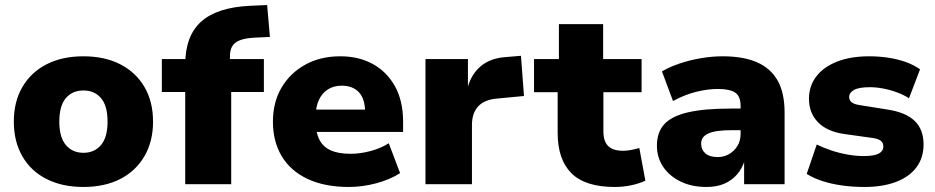

<svg xmlns="http://www.w3.org/2000/svg" viewBox="-20 -733 3720 764"><path d="M312 11Q228 11 165.5 -20.5Q103 -52 69 -111Q35 -170 35 -249Q35 -329 69.5 -387.5Q104 -446 166 -477.5Q228 -509 312 -509Q396 -509 458 -477.5Q520 -446 554.5 -387.5Q589 -329 589 -249Q589 -170 554.5 -111Q520 -52 458 -20.5Q396 11 312 11ZM312 -125Q356 -125 382 -156Q408 -187 408 -249Q408 -312 382 -342.5Q356 -373 312 -373Q268 -373 242 -342.5Q216 -312 216 -249Q216 -187 242 -156Q268 -125 312 -125Z M717 0V-367H624V-498H770L717 -448V-476Q717 -590 780.5 -647Q844 -704 976 -710L1043 -713L1054 -586L990 -583Q956 -581 935 -573Q914 -565 904.5 -549.5Q895 -534 895 -510V-485L877 -498H1030V-367H900V0Z M1368 11Q1272 11 1204 -21Q1136 -53 1101 -111.5Q1066 -170 1066 -249Q1066 -325 1099.5 -383Q1133 -441 1193.5 -475Q1254 -509 1334 -509Q1408 -509 1464 -478Q1520 -447 1552 -389Q1584 -331 1584 -249V-208H1217V-297H1447L1433 -284Q1433 -339 1408.5 -365.5Q1384 -392 1340 -392Q1308 -392 1285 -377.5Q1262 -363 1249 -335.5Q1236 -308 1236 -267V-254Q1236 -206 1251 -177Q1266 -148 1296.5 -134.5Q1327 -121 1375 -121Q1413 -121 1454.5 -132Q1496 -143 1527 -163L1572 -44Q1531 -18 1476.5 -3.5Q1422 11 1368 11Z M1673 0V-498H1842V-372H1838Q1850 -431 1889.5 -466.5Q1929 -502 1994 -506L2053 -511L2065 -351L1960 -341Q1908 -337 1883 -310Q1858 -283 1858 -236V0Z M2426 11Q2309 11 2254 -43.5Q2199 -98 2199 -205V-366H2105V-498H2204V-637H2380V-498H2533V-366H2381V-210Q2381 -171 2400 -152Q2419 -133 2460 -133Q2474 -133 2490 -136Q2506 -139 2524 -144L2548 -14Q2522 -2 2490.5 4.5Q2459 11 2426 11Z M2791 11Q2733 11 2688.5 -10.5Q2644 -32 2619 -69Q2594 -106 2594 -153Q2594 -207 2623.5 -239Q2653 -271 2717.5 -286Q2782 -301 2887 -301H2947V-215H2892Q2861 -215 2838 -212Q2815 -209 2800 -202.5Q2785 -196 2777.5 -186Q2770 -176 2770 -161Q2770 -137 2787 -122.5Q2804 -108 2836 -108Q2861 -108 2881.5 -120Q2902 -132 2914.5 -152.5Q2927 -173 2927 -201V-311Q2927 -350 2905.5 -364.5Q2884 -379 2836 -379Q2797 -379 2751.5 -368Q2706 -357 2658 -331L2614 -449Q2645 -467 2685 -480.5Q2725 -494 2769.5 -501.5Q2814 -509 2855 -509Q2937 -509 2991.5 -485.5Q3046 -462 3074 -413Q3102 -364 3102 -285V0H2941V-94H2943Q2933 -62 2912.5 -38.5Q2892 -15 2862 -2Q2832 11 2791 11Z M3420 11Q3373 11 3330.5 5Q3288 -1 3252.5 -12.5Q3217 -24 3190 -41L3230 -158Q3256 -145 3287.5 -134.5Q3319 -124 3352.5 -118Q3386 -112 3416 -112Q3459 -112 3477 -122Q3495 -132 3495 -150Q3495 -165 3484.5 -173Q3474 -181 3452 -184L3338 -200Q3270 -210 3234.5 -247Q3199 -284 3199 -340Q3199 -390 3227.5 -428Q3256 -466 3310 -487.5Q3364 -509 3439 -509Q3477 -509 3514 -503.5Q3551 -498 3583.5 -486.5Q3616 -475 3641 -457L3597 -342Q3577 -355 3550.5 -365Q3524 -375 3495.5 -380.5Q3467 -386 3442 -386Q3397 -386 3378 -375Q3359 -364 3359 -347Q3359 -334 3369 -326Q3379 -318 3400 -315L3512 -297Q3584 -286 3619.5 -252Q3655 -218 3655 -158Q3655 -105 3626.5 -67Q3598 -29 3545 -9Q3492 11 3420 11Z"/></svg>

Font: Nunito Sans 10pt Black
Style: Regular
Weight: 900
Designer: Vernon Adams
Foundry: Vernon Adams
Version: Version 3.101;gftools[0.9.27]